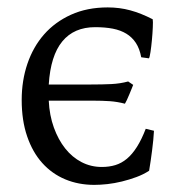

<svg xmlns="http://www.w3.org/2000/svg" viewBox="-20 -489 476 523"><path d="M239.3 -415Q181.6 -415 149.7 -376.2Q117.7 -337.4 112.8 -258.8H226.6Q259.3 -258.8 283.4 -260Q307.6 -261.2 329.1 -267.1L342.8 -257.8L338.9 -248Q335.9 -240.7 332.5 -232.4Q329.1 -224.1 325.7 -216.8Q322.3 -209.5 320.3 -206.5Q299.8 -211.9 279.1 -213.4Q258.3 -214.8 233.9 -214.8H112.8Q114.7 -174.8 126.7 -141.6Q138.7 -108.4 157.7 -84.5Q176.8 -60.5 202.1 -47.4Q227.5 -34.2 257.3 -34.2Q277.3 -34.2 294.2 -39.3Q311 -44.4 325.7 -56.6Q340.3 -68.8 353 -88.9Q365.7 -108.9 377 -138.2L399.4 -132.8Q398.9 -121.1 397.5 -107.4Q396 -93.8 394.3 -79.3Q392.6 -64.9 390.4 -50.8Q388.2 -36.6 386.2 -23.9Q370.6 -13.7 351.3 -6.6Q332 0.5 312 5.4Q292 10.3 272.5 12.5Q252.9 14.6 236.8 14.6Q193.8 14.6 157.7 -0.5Q121.6 -15.6 95.2 -44.9Q68.8 -74.2 54 -117.4Q39.1 -160.6 39.1 -216.8Q39.1 -269.5 54.7 -315.4Q70.3 -361.3 100.1 -395.3Q129.9 -429.2 173.6 -449Q217.3 -468.8 273.4 -468.8Q305.7 -468.8 334.7 -460.9Q363.8 -453.1 396 -436.5Q397 -430.7 396.2 -414.3Q395.5 -397.9 393.8 -379.9Q392.1 -361.8 389.9 -347.2Q387.7 -332.5 385.7 -330.1L364.7 -333Q360.4 -356.4 350.1 -372.1Q339.8 -387.7 324.2 -397.2Q308.6 -406.7 287.4 -410.9Q266.1 -415 239.3 -415Z"/></svg>

Font: Noto Serif Devanagari
Style: Bold
Weight: 700
Designer: Monotype Design Team
Foundry: Monotype Imaging Inc.
Version: Version 1.01